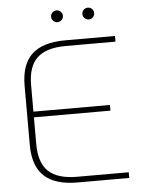

<svg xmlns="http://www.w3.org/2000/svg" viewBox="-58 -896 705 942"><g transform="rotate(-5 295.0 -425.0)"><path d="M68 -204V-496Q68 -600 121.5 -650Q175 -700 286 -700H531V-672H286Q190 -672 145 -629.5Q100 -587 100 -496V-365H477V-337H100V-204Q100 -113 145 -70.5Q190 -28 286 -28H540V0H286Q175 0 121.5 -50Q68 -100 68 -204ZM227 -821Q227 -833 235.5 -841.5Q244 -850 256 -850Q268 -850 276.5 -841.5Q285 -833 285 -821Q285 -809 276.5 -800.5Q268 -792 256 -792Q244 -792 235.5 -800.5Q227 -809 227 -821ZM381 -821Q381 -833 389.5 -841.5Q398 -850 410 -850Q422 -850 430.5 -841.5Q439 -833 439 -821Q439 -809 430.5 -800.5Q422 -792 410 -792Q398 -792 389.5 -800.5Q381 -809 381 -821Z"/></g></svg>

Font: KoHo ExtraLight
Style: Regular
Weight: 275
Version: Version 1.000; ttfautohint (v1.6)